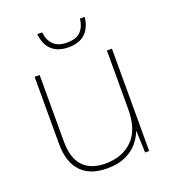

<svg xmlns="http://www.w3.org/2000/svg" viewBox="-133 -820 839 931"><g transform="rotate(-20 286.5 -354.0)"><path d="M481 -528V0H460L456 -111H454Q443 -81 419 -53Q395 -25 356.5 -7.5Q318 10 262 10Q174 10 128 -39Q82 -88 82 -182V-528H108V-186Q108 -98 148 -56.5Q188 -15 262 -15Q348 -15 401.5 -66.5Q455 -118 455 -226V-528ZM410 -718Q396 -606 287 -606Q233 -606 201.5 -634.5Q170 -663 165 -718H190Q194 -678 217.5 -654Q241 -630 287 -630Q336 -630 358.5 -654Q381 -678 385 -718Z"/></g></svg>

Font: Noto Sans Tamil Thin
Style: Regular
Weight: 100
Designer: Jelle Bosma - Monotype Design Team
Foundry: Monotype Imaging Inc.
Version: Version 2.004; ttfautohint (v1.8.4.7-5d5b)